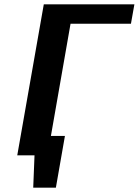

<svg xmlns="http://www.w3.org/2000/svg" viewBox="-20 -720 643 890"><path d="M183 -700H603L587 -610H307L216 -90H281L239 150H134L140 0H60Z"/></svg>

Font: Scada
Style: Bold Italic
Weight: 700
Italic angle: -10°
Version: Version 4.000